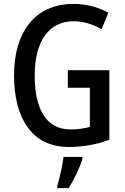

<svg xmlns="http://www.w3.org/2000/svg" viewBox="-20 -744 643 985"><path d="M328 -384V-294H441V-93C412 -85 383 -80 341 -80C210 -80 158 -197 158 -356C158 -536 233 -635 358 -635C409 -635 458 -619 501 -594L536 -679C484 -707 423 -724 357 -724C158 -724 52 -577 52 -358C52 -139 143 10 332 10C409 10 475 -3 541 -27V-384ZM403 71V61H306C301 103 285 174 274 209V221H332C360 178 389 117 403 71Z"/></svg>

Font: Noto Sans Sinhala UI Condensed Medium
Style: Regular
Weight: 500
Width: 3
Designer: Jelle Bosma - Monotype Design Team
Foundry: Monotype Imaging Inc.
Version: Version 2.006